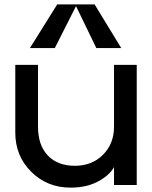

<svg xmlns="http://www.w3.org/2000/svg" viewBox="-20 -847 696 879"><path d="M535 -627H421L328 -819L231 -627H117L242 -827H413ZM606 0H502V-82Q481 -44 428.5 -16Q376 12 303 12Q196 12 123 -60.5Q50 -133 50 -240V-550H154V-267Q154 -182 199 -135Q244 -88 323 -88Q401 -88 451.5 -138.5Q502 -189 502 -267V-550H606Z"/></svg>

Font: Edgecutting Lite Sharp
Style: Medium
Weight: 500
Designer: RandomMaerks (Nguyen Gia Bao)
Version: Version 1.0